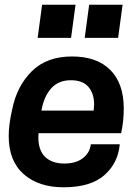

<svg xmlns="http://www.w3.org/2000/svg" viewBox="-20 -783 593 816"><path d="M282 -622H140L159 -763H301ZM482 -622H340L359 -763H501ZM250 13Q144 13 80.5 -43Q17 -99 17 -205Q17 -254 32 -319Q52 -418 115.5 -480.5Q179 -543 286 -543Q392 -543 449 -485.5Q506 -428 506 -322Q506 -269 495 -217H144L143 -200Q143 -143 172.5 -115.5Q202 -88 253 -88Q303 -88 332.5 -111Q362 -134 366 -170H489Q482 -90 423.5 -38.5Q365 13 250 13ZM378 -313 380 -339Q380 -385 356 -413.5Q332 -442 281 -442Q229 -442 198 -408Q167 -374 156 -313Z"/></svg>

Font: Tanohe Sans SemiBold
Style: Italic
Weight: 600
Designer: Village Type and Design LLC & Cristiano Sobral
Foundry: Cooper Hewitt Smithsonian Design Museum
Version: Version 1.00;September 29, 2021;FontCreator 13.0.0.2655 64-b